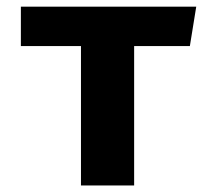

<svg xmlns="http://www.w3.org/2000/svg" viewBox="-20 -565 655 585"><path d="M577.9 -544.6 558.5 -424.6H388.7V0H226.7V-424.6H43.6V-544.6Z"/></svg>

Font: FiraCode Nerd Font Mono
Style: Bold
Weight: 700
Monospace: yes
Designer: Carrois Corporate, Edenspiekermann AG, Nikita Prokopov
Foundry: Carrois Corporate, Edenspiekermann AG, Nikita Prokopov
Version: Version 6.002;Nerd Fonts 3.3.0